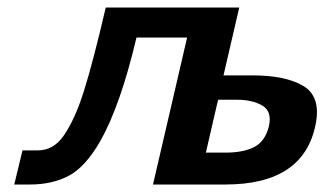

<svg xmlns="http://www.w3.org/2000/svg" viewBox="-20 -492 877 512"><path d="M18 0 40 -91H81Q122 -91 149 -129Q180 -173 204.5 -251.5Q229 -330 262 -472H618L576 -291H653Q741 -291 788.5 -263Q836 -235 822 -162Q791 0 581 0H388L479 -392H344Q301 -210 247 -115Q207 -46 163 -23Q119 0 60 0ZM529 -85H581Q629 -85 658 -100Q687 -115 697 -155Q706 -195 679.5 -210.5Q653 -226 612 -226H562L559 -215Z"/></svg>

Font: Coval
Style: ExtraBold Italic
Weight: 800
Foundry: Context Ltd
Version: Version 001.000